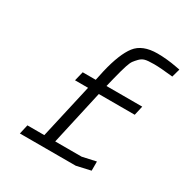

<svg xmlns="http://www.w3.org/2000/svg" viewBox="-157 -812 916 944"><g transform="rotate(30 301.5 -339.5)"><path d="M590 -617 603 -664 582 -668C543.3 -675.3 506.3 -679 471 -679C414.3 -679 373.3 -662.7 348 -630C322.7 -597.3 301.3 -544.3 284 -471L272 -415H198L185 -362H259L189 -53H93L81 0H398L478 -18V-70L401 -53H251L320 -362H524L536 -415H333L345 -464C354.3 -501.3 362 -529 368 -547C373.3 -563 378.5 -574.3 383.5 -581C388.5 -587.7 395 -595.2 403 -603.5C411 -611.8 420.2 -617.5 430.5 -620.5C440.8 -623.5 458.2 -625 482.5 -625C506.8 -625 542.7 -622.3 590 -617Z"/></g></svg>

Font: Titillium Web
Style: Light Italic
Weight: 300
Italic angle: -13°
Version: Version 1.001;PS 57.000;hotconv 1.0.70;makeotf.lib2.5.55311